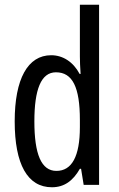

<svg xmlns="http://www.w3.org/2000/svg" viewBox="-20 -780 502 810"><path d="M199 10C251 10 288 -17 317 -68H322L333 0H398V-760H317V-542C317 -521 318 -498 320 -468H316C289 -519 245 -547 196 -547C97 -547 42 -447 42 -268C42 -87 96 10 199 10ZM218 -59C154 -59 125 -130 125 -268C125 -402 153 -475 216 -475C286 -475 317 -412 317 -274V-244C317 -120 283 -59 218 -59Z"/></svg>

Font: Noto Sans Arabic UI XCn
Style: Regular
Weight: 400
Width: 2
Designer: Monotype Design Team, Nadine Chahine and Nizar Qandah
Foundry: Monotype Imaging Inc.
Version: Version 2.010